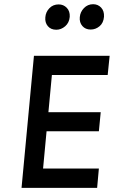

<svg xmlns="http://www.w3.org/2000/svg" viewBox="-20 -916 562 936"><path d="M85 0 145.5 -644H514.5L505 -550.5H233L216 -369H471L462 -276H207L190 -94.5H462L453.5 0ZM254.5 -771Q228 -771 213.2 -788.5Q198.5 -806 201 -832Q203 -857.5 220.8 -876Q238.5 -894.5 266 -894.5Q289.5 -894.5 305.5 -878Q321.5 -861.5 320 -834Q317.5 -805 297.8 -788Q278 -771 254.5 -771ZM422 -772Q396.5 -772 381.5 -789.2Q366.5 -806.5 369 -832.5Q371 -857.5 389.2 -876.5Q407.5 -895.5 434 -895.5Q457.5 -895.5 473 -879Q488.5 -862.5 487 -834.5Q484.5 -804 465.2 -788Q446 -772 422 -772Z"/></svg>

Font: Karla SemiBold
Style: Italic
Weight: 600
Italic angle: -8°
Designer: Jonathan Pinhorn
Version: Version 2.004;gftools[0.9.33]